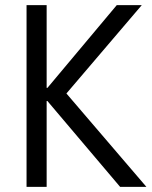

<svg xmlns="http://www.w3.org/2000/svg" viewBox="-20 -725 588 745"><path d="M83 0V-705H161V-384H164L433 -705H530L217 -338L220 -383L548 0H446L164 -333H161V0Z"/></svg>

Font: Nunito Sans 10pt Condensed
Style: Regular
Weight: 400
Width: 3
Designer: Vernon Adams
Foundry: Vernon Adams
Version: Version 3.101;gftools[0.9.27]